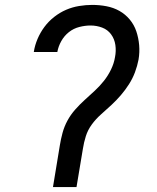

<svg xmlns="http://www.w3.org/2000/svg" viewBox="-20 -763 640 783"><path d="M196 0 224 -170Q228 -195 235 -221Q242 -247 255 -271Q268 -295 286.5 -316Q305 -337 325.5 -355.5Q346 -374 366.5 -393Q387 -412 404 -433.5Q421 -455 433 -480Q445 -505 449 -530Q454 -555 450.5 -579.5Q447 -604 433 -623Q419 -642 396.5 -650.5Q374 -659 349 -659Q327 -659 303.5 -653Q280 -647 261 -632Q242 -617 230 -595.5Q218 -574 214 -552V-551H118V-552Q122 -578 133 -604Q144 -630 161 -653Q178 -676 201 -694Q224 -712 249.5 -723Q275 -734 302.5 -738.5Q330 -743 356 -743Q386 -743 414.5 -737.5Q443 -732 467 -718.5Q491 -705 509 -683.5Q527 -662 536 -635Q545 -608 547.5 -579Q550 -550 545 -520Q540 -494 530.5 -468.5Q521 -443 506 -419.5Q491 -396 473 -375Q455 -354 434.5 -335Q414 -316 392.5 -297Q371 -278 354.5 -255.5Q338 -233 330 -207.5Q322 -182 318 -156L292 0Z"/></svg>

Font: Iosevka Aile Medium
Style: Italic
Weight: 500
Italic angle: -9°
Designer: Belleve Invis
Foundry: Belleve Invis
Version: Version 31.1.0; ttfautohint (v1.8.4)